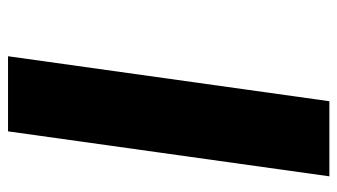

<svg xmlns="http://www.w3.org/2000/svg" viewBox="-201 -595 840 478"><g transform="rotate(90 219.0 -356.0)"><path d="M419 -756 307 44H120L232 -756Z"/></g></svg>

Font: FiraGO Heavy
Style: Italic
Weight: 900
Italic angle: -8°
Designer: bBox Type GmbH
Foundry: bBox Type GmbH
Version: Version 1.001